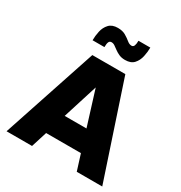

<svg xmlns="http://www.w3.org/2000/svg" viewBox="-221 -1146 1233 1305"><g transform="rotate(30 395.5 -493.5)"><path d="M474 -822Q447 -822 427 -831Q407 -840 391.5 -851.5Q376 -863 363 -872Q350 -881 336 -881Q321 -881 315.5 -867.5Q310 -854 310 -828H217Q217 -863 225 -899.5Q233 -936 256.5 -961.5Q280 -987 325 -987Q362 -987 386.5 -972.5Q411 -958 429 -943Q447 -928 464 -928Q478 -928 483.5 -942Q489 -956 489 -981H582Q582 -947 574 -910Q566 -873 543 -847.5Q520 -822 474 -822ZM20 0 266 -740H525L771 0H571L532 -124H259L220 0ZM310 -288H481L396 -561Z"/></g></svg>

Font: Be Vietnam Pro Black
Style: Regular
Weight: 900
Designer: Lam Bao, Tony Le, Vietanh Nguyen
Foundry: Yellow Type Foundry
Version: Version 1.002; ttfautohint (v1.8.3)